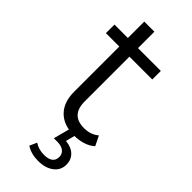

<svg xmlns="http://www.w3.org/2000/svg" viewBox="-273 -687 952 952"><g transform="rotate(45 203.0 -210.5)"><path d="M265 5Q191 5 151 -35.5Q111 -76 111 -148V-466H17V-526H111V-641H182V-526H342V-466H182V-152Q182 -56 273 -56Q320 -56 351 -83L376 -32Q355 -13 325.5 -4Q296 5 265 5ZM227 220Q178 220 143 197L160 159Q189 178 226 178Q288 178 288 131Q288 111 272.5 98Q257 85 226 85H203L227 -6H270L255 52Q296 56 318 78Q340 100 340 133Q340 173 308.5 196.5Q277 220 227 220Z"/></g></svg>

Font: Montserrat
Style: Regular
Weight: 400
Designer: Julieta Ulanovsky
Foundry: Julieta Ulanovsky
Version: Version 9.000; ttfautohint (v1.8.4.7-5d5b)